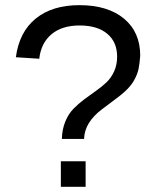

<svg xmlns="http://www.w3.org/2000/svg" viewBox="-20 -718 596 738"><path d="M519 -503.9Q516.6 -472.2 512.5 -452.6Q508.3 -433.1 496.8 -411.9Q485.4 -390.6 465.6 -371.6Q445.8 -352.5 412.1 -328.1L373 -298.8Q304.7 -247.6 303.2 -184.1H217.8Q218.8 -221.2 231 -250.7Q243.2 -280.3 262 -299.6Q280.8 -318.8 303.2 -335.7Q325.7 -352.5 348.1 -368.2Q370.6 -383.8 388.9 -401.1Q407.2 -418.5 418.7 -443.6Q430.2 -468.8 430.2 -500Q430.2 -556.6 392.1 -588.4Q354 -620.1 286.1 -620.1Q218.3 -620.1 178 -586.4Q137.7 -552.7 130.9 -492.2L41 -498Q53.7 -594.7 117.2 -646.5Q180.7 -698.2 285.2 -698.2Q394 -698.2 456.5 -646.5Q519 -594.7 519 -503.9ZM309.1 0H213.9V-98.1H309.1Z"/></svg>

Font: Libra Sans Modern
Style: Regular
Weight: 400
Foundry: Stefan Peev, Context Ltd
Version: Version 1.000